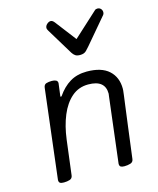

<svg xmlns="http://www.w3.org/2000/svg" viewBox="-121 -890 811 988"><g transform="rotate(-15 284.5 -396.0)"><path d="M96 14Q82 14 75.5 10Q69 6 69 -6L126 -482Q128 -499 140.5 -503Q153 -507 170 -507Q184 -507 192.5 -502.5Q201 -498 201 -487L192 -417H198Q228 -461 266 -484Q304 -507 356 -507Q434 -507 473.5 -471Q513 -435 513 -374Q513 -371 512.5 -364Q512 -357 509.5 -338.5Q507 -320 502 -282Q497 -244 488.5 -178.5Q480 -113 467 -11Q465 5 450 9.5Q435 14 418 14Q405 14 398.5 10Q392 6 392 -6L434 -353Q436 -363 436 -368Q436 -441 346 -441Q295 -441 258 -409Q221 -377 198 -321.5Q175 -266 166 -195L143 -11Q141 5 127 9.5Q113 14 96 14ZM346 -598Q330 -598 321 -604Q312 -610 305 -621L220 -761Q214 -771 214 -776Q214 -788 224 -797Q234 -806 244 -806Q254 -806 264 -793L349 -682L479 -801Q484 -806 493 -806Q504 -806 511 -798.5Q518 -791 518 -780Q518 -773 514 -767L397 -629Q391 -622 379.5 -610Q368 -598 346 -598Z"/></g></svg>

Font: Kite One
Style: Regular
Weight: 400
Designer: Eduardo Rodriguez Tunni
Foundry: Eduardo Rodriguez Tunni
Version: Version 1.002; ttfautohint (v1.8.4.7-5d5b);gftools[0.9.23]